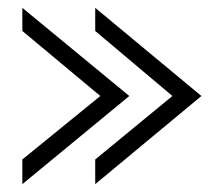

<svg xmlns="http://www.w3.org/2000/svg" viewBox="-20 -527 570 490"><path d="M37 -57 310 -282 37 -507V-448L236 -282L37 -120ZM223 -57 494 -282 223 -507V-448L420 -282L223 -120Z"/></svg>

Font: Charger Sport
Style: Lit
Weight: 300
Designer: Jasper
Foundry: Cannot Into Space Fonts
Version: Version 1.1